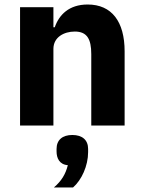

<svg xmlns="http://www.w3.org/2000/svg" viewBox="-20 -557 636 852"><path d="M69 0H217V-340C217 -392 264 -417 312 -417C366 -417 385 -384 385 -317V0H533V-329C533 -461 476 -537 369 -537C286 -537 242 -491 223 -436H217V-525H69ZM301 42C257 42 231 64 231 104V115C231 144 243 173 281 176C271 216 253 246 219 275H304C342 242 371 179 371 118V104C371 64 345 42 301 42Z"/></svg>

Font: Braiins Sans
Style: Bold
Weight: 700
Designer: Mike Abbink, Paul van der Laan, Pieter van Rosmalen, Jiri Chlebus, Lubos Buracinsky
Foundry: Bold Monday, Sudetype
Version: Version 1.000;hotconv 1.0.109;makeotfexe 2.5.65596